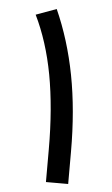

<svg xmlns="http://www.w3.org/2000/svg" viewBox="-49 -679 416 714"><g transform="rotate(5 159.0 -322.5)"><path d="M133.8 -644.5 57.6 -616.7C88.4 -553.7 111.8 -481.4 127 -399.9C142.1 -318.4 149.9 -225.1 149.9 -121.1V0H232.9V-119.6C232.9 -223.6 224.6 -318.8 208 -405.3C191.4 -491.7 166.5 -571.3 133.8 -644.5Z"/></g></svg>

Font: Vazir
Style: Regular
Weight: 400
Designer: Saber Rastikerdar
Foundry: Saber Rastikerdar
Version: Version 27.002;January 24, 2021;FontCreator 13.0.0.2683 64-b